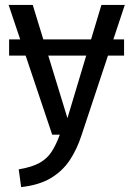

<svg xmlns="http://www.w3.org/2000/svg" viewBox="-20 -547 542 780"><path d="M484 -321H17V-387H62H439H484ZM392 -527H487L311 3Q293 59 263.5 103.5Q234 148 186.5 176.5Q139 205 66 213L56 141Q110 132 141 114.5Q172 97 190 69Q208 41 223 0H192L15 -527H113L254 -67Z"/></svg>

Font: Fira Sans Variable
Style: Regular
Weight: 400
Designer: Carrois Corporate & Edenspiekermann AG
Foundry: Carrois Corporate GbR & Edenspiekermann AG
Version: Version 4.202